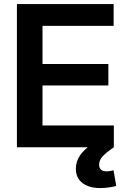

<svg xmlns="http://www.w3.org/2000/svg" viewBox="-20 -748 642 975"><path d="M65.9 0V-727.5H557.1V-616.7H195.8V-422.9H530.3V-314H195.8V-110.8H558.1V0ZM488.3 207Q432.6 207 398.9 181.6Q365.2 156.2 365.2 108.9Q365.2 72.8 386 41.7Q406.7 10.7 448.7 -17.1L558.1 0Q519.5 25.9 501.5 45.7Q483.4 65.4 483.4 87.9Q483.4 104.5 492.9 113.3Q502.4 122.1 522.5 122.1Q531.2 122.1 540.3 120.6Q549.3 119.1 556.6 116.7L570.3 196.3Q554.2 200.7 532.2 203.9Q510.3 207 488.3 207Z"/></svg>

Font: Inter 24pt SemiBold
Style: Regular
Weight: 600
Designer: Rasmus Andersson
Foundry: rsms
Version: Version 4.001;git-66647c0bb